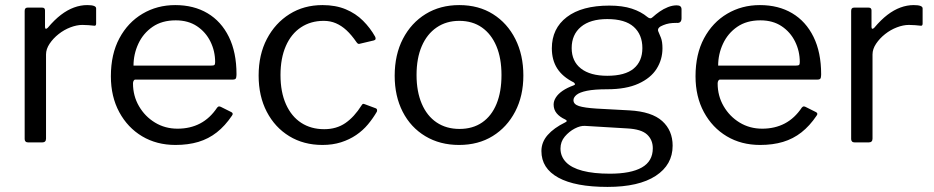

<svg xmlns="http://www.w3.org/2000/svg" viewBox="-20 -560 3673 755"><path d="M91 0Q84 0 80.5 -3.5Q77 -7 77 -13V-517Q77 -530 88 -530H146Q157 -530 157 -519V-454Q157 -448 160 -447Q163 -446 168 -451Q194 -482 219.5 -501.5Q245 -521 271 -530.5Q297 -540 323 -540Q358 -540 358 -527V-467Q358 -457 349 -459Q340 -460 328.5 -461Q317 -462 304 -462Q282 -462 257 -452.5Q232 -443 210.5 -426Q189 -409 175 -388Q161 -367 161 -346V-15Q161 0 146 0H91Z M503 -232Q503 -183 526.5 -142.5Q550 -102 589.5 -78Q629 -54 678 -54Q728 -54 767 -74.5Q806 -95 834 -137Q838 -141 840.5 -141.5Q843 -142 848 -140L890 -119Q899 -114 892 -105Q865 -65 832.5 -39.5Q800 -14 760 -2Q720 10 670 10Q596 10 539 -24Q482 -58 449 -119Q416 -180 416 -260Q416 -347 449.5 -409.5Q483 -472 540.5 -506Q598 -540 669 -540Q742 -540 796 -508Q850 -476 880 -415Q910 -354 910 -268Q910 -261 908.5 -254Q907 -247 895 -247H512Q508 -247 505.5 -242.5Q503 -238 503 -232ZM809 -302Q820 -302 823 -304.5Q826 -307 826 -316Q826 -359 807.5 -396.5Q789 -434 754.5 -457Q720 -480 671 -480Q617 -480 580 -454.5Q543 -429 524 -388Q505 -347 505 -302Z M1248 -540Q1300 -540 1339.5 -523.5Q1379 -507 1407.5 -478.5Q1436 -450 1455 -416Q1461 -404 1450 -401L1395 -388Q1388 -385 1382 -394Q1362 -423 1342.5 -441Q1323 -459 1301 -468.5Q1279 -478 1253 -478Q1202 -478 1163.5 -452.5Q1125 -427 1104 -379Q1083 -331 1083 -265Q1083 -198 1104.5 -150Q1126 -102 1164.5 -77Q1203 -52 1255 -52Q1303 -52 1338 -76Q1373 -100 1402 -146Q1405 -151 1407.5 -151.5Q1410 -152 1415 -150L1458 -134Q1465 -131 1462 -121Q1447 -95 1427 -71Q1407 -47 1380.5 -29Q1354 -11 1321 -0.5Q1288 10 1248 10Q1174 10 1117.5 -24.5Q1061 -59 1029 -120.5Q997 -182 997 -263Q997 -345 1029.5 -407Q1062 -469 1118.5 -504.5Q1175 -540 1248 -540Z M1785 10Q1710 10 1652.5 -24.5Q1595 -59 1563.5 -120.5Q1532 -182 1532 -262Q1532 -345 1564.5 -407.5Q1597 -470 1654 -505Q1711 -540 1786 -540Q1862 -540 1918.5 -504.5Q1975 -469 2006.5 -406.5Q2038 -344 2038 -263Q2038 -183 2006 -121.5Q1974 -60 1917.5 -25Q1861 10 1785 10ZM1787 -53Q1839 -53 1876 -78.5Q1913 -104 1932.5 -151.5Q1952 -199 1952 -265Q1952 -331 1932 -378.5Q1912 -426 1875 -452Q1838 -478 1786 -478Q1735 -478 1697 -452Q1659 -426 1638.5 -378.5Q1618 -331 1618 -265Q1618 -200 1638.5 -152Q1659 -104 1697 -78.5Q1735 -53 1787 -53Z M2641 -539Q2651 -539 2655.5 -535Q2660 -531 2660 -523V-488Q2660 -479 2655.5 -474Q2651 -469 2640 -470Q2624 -470 2612 -468Q2600 -466 2588 -461Q2564 -452 2568 -438Q2573 -427 2579 -411.5Q2585 -396 2585 -370Q2585 -326 2562 -289.5Q2539 -253 2490.5 -231Q2442 -209 2368 -209Q2317 -209 2288 -203Q2259 -197 2247 -187Q2235 -177 2235 -166Q2235 -150 2256.5 -143Q2278 -136 2326 -133L2455 -126Q2543 -121 2584 -84Q2625 -47 2625 13Q2625 88 2558.5 131.5Q2492 175 2369 175Q2242 175 2175.5 138.5Q2109 102 2109 34Q2109 -1 2133.5 -29Q2158 -57 2203 -79Q2214 -84 2203 -90Q2181 -100 2169 -114.5Q2157 -129 2157 -149Q2157 -163 2166 -177Q2175 -191 2192.5 -203Q2210 -215 2235 -224Q2241 -226 2241 -229Q2241 -232 2236 -236Q2192 -258 2171 -291Q2150 -324 2150 -370Q2150 -448 2209 -493Q2268 -538 2376 -538Q2428 -538 2464.5 -526Q2501 -514 2526 -493Q2532 -488 2537 -488Q2542 -488 2547 -493Q2559 -504 2574 -514.5Q2589 -525 2606.5 -532Q2624 -539 2641 -539ZM2368 -262Q2438 -262 2472 -290.5Q2506 -319 2506 -371Q2506 -424 2472 -454.5Q2438 -485 2368 -485Q2301 -485 2264.5 -454.5Q2228 -424 2228 -371Q2228 -319 2264.5 -290.5Q2301 -262 2368 -262ZM2280 -65Q2262 -66 2240 -54.5Q2218 -43 2201 -23Q2184 -3 2184 24Q2184 55 2205.5 77.5Q2227 100 2270.5 111.5Q2314 123 2378 123Q2461 123 2504 98.5Q2547 74 2547 23Q2547 -10 2524.5 -31Q2502 -52 2447 -55Z M2802 -232Q2802 -183 2825.5 -142.5Q2849 -102 2888.5 -78Q2928 -54 2977 -54Q3027 -54 3066 -74.5Q3105 -95 3133 -137Q3137 -141 3139.5 -141.5Q3142 -142 3147 -140L3189 -119Q3198 -114 3191 -105Q3164 -65 3131.5 -39.5Q3099 -14 3059 -2Q3019 10 2969 10Q2895 10 2838 -24Q2781 -58 2748 -119Q2715 -180 2715 -260Q2715 -347 2748.5 -409.5Q2782 -472 2839.5 -506Q2897 -540 2968 -540Q3041 -540 3095 -508Q3149 -476 3179 -415Q3209 -354 3209 -268Q3209 -261 3207.5 -254Q3206 -247 3194 -247H2811Q2807 -247 2804.5 -242.5Q2802 -238 2802 -232ZM3108 -302Q3119 -302 3122 -304.5Q3125 -307 3125 -316Q3125 -359 3106.5 -396.5Q3088 -434 3053.5 -457Q3019 -480 2970 -480Q2916 -480 2879 -454.5Q2842 -429 2823 -388Q2804 -347 2804 -302Z M3341 0Q3334 0 3330.5 -3.5Q3327 -7 3327 -13V-517Q3327 -530 3338 -530H3396Q3407 -530 3407 -519V-454Q3407 -448 3410 -447Q3413 -446 3418 -451Q3444 -482 3469.5 -501.5Q3495 -521 3521 -530.5Q3547 -540 3573 -540Q3608 -540 3608 -527V-467Q3608 -457 3599 -459Q3590 -460 3578.5 -461Q3567 -462 3554 -462Q3532 -462 3507 -452.5Q3482 -443 3460.5 -426Q3439 -409 3425 -388Q3411 -367 3411 -346V-15Q3411 0 3396 0H3341Z"/></svg>

Font: Libre Franklin Thin
Style: Regular
Weight: 400
Version: Version 3.000